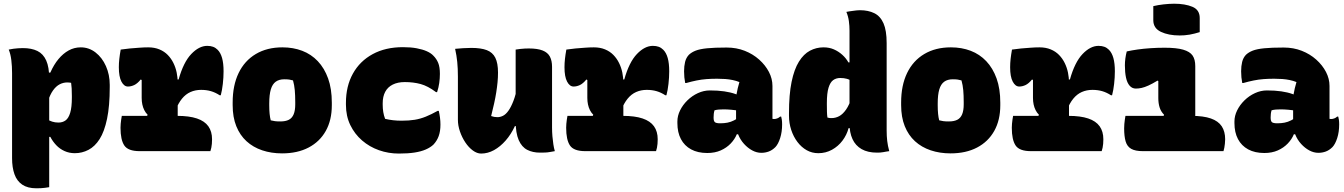

<svg xmlns="http://www.w3.org/2000/svg" viewBox="-20 -814 7240 1034"><path d="M27 -547Q40 -550 52.5 -551.5Q65 -553 77.5 -554Q90 -555 103 -555Q150 -555 181.5 -539.5Q213 -524 229 -488Q245 -452 245 -392Q245 -318 245 -244.5Q245 -171 245 -98Q245 -25 245 48Q245 121 245 194Q233 196 222 197.5Q211 199 199.5 199.5Q188 200 175 200Q129 200 100 180.5Q71 161 58 124.5Q45 88 45 38Q45 -19 45 -73Q45 -127 45 -182Q45 -237 45 -295.5Q45 -354 45 -420Q45 -457 41 -490Q37 -523 27 -547ZM415 -559Q459 -559 494.5 -531.5Q530 -504 550.5 -458Q571 -412 571 -357V-345Q571 -243 556.5 -174Q542 -105 516.5 -65Q491 -25 456.5 -7Q422 11 383 11Q353 11 327.5 -0.5Q302 -12 283 -32Q264 -52 251 -77H235V-171Q246 -164 261 -159Q276 -154 295 -154Q317 -154 333 -165.5Q349 -177 358 -206.5Q367 -236 367 -289V-297Q367 -321 366 -337.5Q365 -354 363 -368Q358 -369 352.5 -369.5Q347 -370 342 -370Q321 -370 301.5 -360Q282 -350 265.5 -327Q249 -304 237 -265V-423H251Q270 -466 295 -496Q320 -526 350 -542.5Q380 -559 415 -559Z M768 -180 775 -196Q764 -207 757 -221Q750 -235 746.5 -251.5Q743 -268 743 -287Q743 -303 743 -319.5Q743 -336 743 -352Q743 -368 743 -383L738 -386Q720 -364 703 -356Q686 -348 669 -348Q648 -348 634 -374.5Q620 -401 620 -452Q620 -474 622.5 -496.5Q625 -519 630 -547Q642 -548 654.5 -550Q667 -552 679 -553Q691 -554 704 -555Q717 -556 729.5 -557Q742 -558 754.5 -558.5Q767 -559 778 -559Q812 -559 838.5 -548Q865 -537 883.5 -518Q902 -499 914 -474.5Q926 -450 931.5 -423Q937 -396 937 -369Q937 -343 937 -317.5Q937 -292 937 -266.5Q937 -241 937 -215Q937 -189 937 -163ZM926 -386H942Q968 -479 1010 -523Q1052 -567 1096 -567Q1114 -567 1127.5 -562Q1141 -557 1152 -546Q1168 -530 1176 -501.5Q1184 -473 1184 -430Q1184 -397 1180 -362Q1176 -327 1169 -301H1163Q1140 -316 1116 -323Q1092 -330 1063 -330Q1032 -330 1006 -318.5Q980 -307 960 -282.5Q940 -258 926 -221ZM636 -190H934Q999 -190 1040.5 -176Q1082 -162 1102 -134Q1122 -106 1122 -64Q1122 -51 1121 -39.5Q1120 -28 1118 -18.5Q1116 -9 1113 0H732Q670 0 649.5 -30.5Q629 -61 629 -126Q629 -137 630 -147.5Q631 -158 632.5 -169Q634 -180 636 -190Z M1501 -559Q1559 -559 1607.5 -540.5Q1656 -522 1691.5 -484.5Q1727 -447 1747 -391.5Q1767 -336 1767 -261V-247Q1767 -167 1734.5 -109Q1702 -51 1642 -19.5Q1582 12 1499 12Q1441 12 1392 -4.5Q1343 -21 1307.5 -53.5Q1272 -86 1252.5 -134.5Q1233 -183 1233 -248V-262Q1233 -354 1265 -420.5Q1297 -487 1357.5 -523Q1418 -559 1501 -559ZM1511 -387Q1483 -387 1465 -374Q1447 -361 1438.5 -332.5Q1430 -304 1430 -257V-246Q1430 -221 1432 -201Q1434 -181 1438 -166Q1449 -163 1460.5 -161.5Q1472 -160 1490 -160Q1518 -160 1535.5 -169Q1553 -178 1561.5 -198.5Q1570 -219 1570 -252V-263Q1570 -301 1567.5 -328.5Q1565 -356 1558 -381Q1548 -384 1537.5 -385.5Q1527 -387 1511 -387Z M2150 -560Q2192 -560 2224 -554Q2256 -548 2278.5 -538Q2301 -528 2314 -514Q2331 -497 2340 -475Q2349 -453 2349 -416Q2349 -392 2345.5 -367Q2342 -342 2334 -318H2328Q2284 -351 2245 -361.5Q2206 -372 2160 -372Q2122 -372 2095 -358.5Q2068 -345 2054.5 -319.5Q2041 -294 2041 -258V-250Q2041 -230 2044 -211Q2047 -192 2054 -174Q2075 -169 2096.5 -166.5Q2118 -164 2143 -164Q2183 -164 2213.5 -169Q2244 -174 2273.5 -186Q2303 -198 2337 -217H2343Q2347 -200 2349.5 -181Q2352 -162 2352 -143Q2352 -107 2342.5 -81Q2333 -55 2314 -35Q2298 -20 2273 -9Q2248 2 2212.5 7.5Q2177 13 2128 13Q2072 13 2021 -5Q1970 -23 1930 -57.5Q1890 -92 1866.5 -140.5Q1843 -189 1843 -250V-260Q1843 -350 1880.5 -417.5Q1918 -485 1987 -522.5Q2056 -560 2150 -560Z M2518 -556Q2570 -556 2601.5 -544Q2633 -532 2647.5 -503Q2662 -474 2662 -423Q2662 -397 2659.5 -371Q2657 -345 2652.5 -316.5Q2648 -288 2641 -256.5Q2634 -225 2625 -189Q2633 -186 2641.5 -184.5Q2650 -183 2659 -183Q2674 -183 2689 -190.5Q2704 -198 2718 -217.5Q2732 -237 2745 -270.5Q2758 -304 2768 -356L2766 -135H2753Q2732 -90 2703 -57Q2674 -24 2640.5 -5.5Q2607 13 2571 13Q2549 13 2526.5 -3.5Q2504 -20 2486 -47Q2468 -74 2457 -106Q2446 -138 2446 -169Q2446 -208 2446 -246.5Q2446 -285 2446 -324Q2446 -363 2446 -401Q2446 -445 2442.5 -480Q2439 -515 2431 -551Q2452 -553 2474 -554.5Q2496 -556 2518 -556ZM2828 -553Q2875 -553 2902.5 -542Q2930 -531 2941.5 -509Q2953 -487 2953 -454Q2953 -397 2953 -342.5Q2953 -288 2953 -234Q2953 -180 2953 -127Q2953 -103 2955 -80Q2957 -57 2960 -37Q2963 -17 2968 0Q2956 2 2942.5 4.5Q2929 7 2915.5 7.5Q2902 8 2888 8Q2849 8 2819.5 -7Q2790 -22 2773.5 -59.5Q2757 -97 2757 -162Q2757 -216 2757 -280Q2757 -344 2757 -412Q2757 -480 2757 -547Q2770 -549 2782.5 -550.5Q2795 -552 2806.5 -552.5Q2818 -553 2828 -553Z M3168 -180 3175 -196Q3164 -207 3157 -221Q3150 -235 3146.5 -251.5Q3143 -268 3143 -287Q3143 -303 3143 -319.5Q3143 -336 3143 -352Q3143 -368 3143 -383L3138 -386Q3120 -364 3103 -356Q3086 -348 3069 -348Q3048 -348 3034 -374.5Q3020 -401 3020 -452Q3020 -474 3022.5 -496.5Q3025 -519 3030 -547Q3042 -548 3054.5 -550Q3067 -552 3079 -553Q3091 -554 3104 -555Q3117 -556 3129.5 -557Q3142 -558 3154.5 -558.5Q3167 -559 3178 -559Q3212 -559 3238.5 -548Q3265 -537 3283.5 -518Q3302 -499 3314 -474.5Q3326 -450 3331.5 -423Q3337 -396 3337 -369Q3337 -343 3337 -317.5Q3337 -292 3337 -266.5Q3337 -241 3337 -215Q3337 -189 3337 -163ZM3326 -386H3342Q3368 -479 3410 -523Q3452 -567 3496 -567Q3514 -567 3527.5 -562Q3541 -557 3552 -546Q3568 -530 3576 -501.5Q3584 -473 3584 -430Q3584 -397 3580 -362Q3576 -327 3569 -301H3563Q3540 -316 3516 -323Q3492 -330 3463 -330Q3432 -330 3406 -318.5Q3380 -307 3360 -282.5Q3340 -258 3326 -221ZM3036 -190H3334Q3399 -190 3440.5 -176Q3482 -162 3502 -134Q3522 -106 3522 -64Q3522 -51 3521 -39.5Q3520 -28 3518 -18.5Q3516 -9 3513 0H3132Q3070 0 3049.5 -30.5Q3029 -61 3029 -126Q3029 -137 3030 -147.5Q3031 -158 3032.5 -169Q3034 -180 3036 -190Z M4140 -351Q4140 -337 4140 -322.5Q4140 -308 4140 -293Q4140 -278 4140 -263.5Q4140 -249 4140 -234Q4140 -219 4140 -204Q4140 -189 4140 -174Q4141 -174 4144 -173.5Q4147 -173 4149 -173Q4157 -173 4166 -176.5Q4175 -180 4181 -186H4187Q4189 -180 4190.5 -169Q4192 -158 4192 -144Q4192 -103 4181.5 -70.5Q4171 -38 4156 -22Q4139 -5 4120 2Q4101 9 4080 9Q4055 9 4031 -4Q4007 -17 3987 -39Q3967 -61 3955.5 -89.5Q3944 -118 3944 -148Q3944 -181 3944 -212.5Q3944 -244 3944 -277Q3944 -291 3946.5 -306.5Q3949 -322 3953 -338.5Q3957 -355 3962 -372Q3945 -379 3925.5 -383Q3906 -387 3885.5 -388.5Q3865 -390 3842 -390Q3812 -390 3785 -388Q3758 -386 3731 -380.5Q3704 -375 3676 -367H3670Q3667 -382 3665.5 -397.5Q3664 -413 3664 -430Q3664 -458 3669.5 -480.5Q3675 -503 3690 -519Q3705 -533 3727 -541.5Q3749 -550 3788 -554Q3827 -558 3893 -558Q3946 -558 3990.5 -540.5Q4035 -523 4068.5 -493Q4102 -463 4121 -426.5Q4140 -390 4140 -351ZM3823 -180Q3823 -162 3830 -156Q3837 -150 3859 -150Q3880 -150 3898 -153.5Q3916 -157 3933.5 -166Q3951 -175 3970 -189L3977 -91H3948Q3937 -64 3915 -41Q3893 -18 3861.5 -4Q3830 10 3789 10Q3738 10 3702 -9.5Q3666 -29 3647 -65Q3628 -101 3628 -151V-160Q3628 -190 3642.5 -219.5Q3657 -249 3682 -273.5Q3707 -298 3738.5 -312.5Q3770 -327 3803 -327Q3846 -327 3880.5 -322Q3915 -317 3941 -307.5Q3967 -298 3983 -285Q3992 -279 3997.5 -268Q4003 -257 4005.5 -241.5Q4008 -226 4008 -205Q3986 -213 3963 -217Q3940 -221 3918 -223Q3896 -225 3877 -225Q3863 -225 3851 -224Q3839 -223 3828 -220Q3825 -210 3824 -201Q3823 -192 3823 -182Z M4415 -559Q4446 -559 4471 -548Q4496 -537 4516 -519Q4536 -501 4549 -478H4569V-375Q4557 -385 4541 -389.5Q4525 -394 4505 -394Q4483 -394 4467 -382.5Q4451 -371 4442 -341.5Q4433 -312 4433 -259V-251Q4433 -228 4433.5 -211.5Q4434 -195 4436 -181Q4442 -179 4447 -178.5Q4452 -178 4458 -178Q4480 -178 4499.5 -188.5Q4519 -199 4536.5 -224Q4554 -249 4567 -291V-124H4550Q4540 -87 4517 -56.5Q4494 -26 4460.5 -7.5Q4427 11 4387 11Q4353 11 4324.5 -5Q4296 -21 4274.5 -49.5Q4253 -78 4241 -114.5Q4229 -151 4229 -191V-204Q4229 -305 4243 -373Q4257 -441 4282.5 -482Q4308 -523 4342 -541Q4376 -559 4415 -559ZM4611 -759Q4656 -759 4688.5 -743Q4721 -727 4738 -688.5Q4755 -650 4755 -582Q4755 -541 4755 -487.5Q4755 -434 4755 -372.5Q4755 -311 4755 -245Q4755 -179 4755 -111Q4755 -81 4758 -55Q4761 -29 4769 0Q4761 1 4752.5 2.5Q4744 4 4736 5.5Q4728 7 4720 7.5Q4712 8 4703 8Q4653 8 4620 -11Q4587 -30 4571 -65Q4555 -100 4555 -147Q4555 -214 4555 -279Q4555 -344 4555 -407.5Q4555 -471 4555 -531.5Q4555 -592 4555 -648Q4555 -675 4551.5 -700.5Q4548 -726 4538 -750Q4546 -752 4555 -753Q4564 -754 4573.5 -755.5Q4583 -757 4592.5 -758Q4602 -759 4611 -759Z M5101 -559Q5159 -559 5207.5 -540.5Q5256 -522 5291.5 -484.5Q5327 -447 5347 -391.5Q5367 -336 5367 -261V-247Q5367 -167 5334.5 -109Q5302 -51 5242 -19.5Q5182 12 5099 12Q5041 12 4992 -4.5Q4943 -21 4907.5 -53.5Q4872 -86 4852.5 -134.5Q4833 -183 4833 -248V-262Q4833 -354 4865 -420.5Q4897 -487 4957.5 -523Q5018 -559 5101 -559ZM5111 -387Q5083 -387 5065 -374Q5047 -361 5038.5 -332.5Q5030 -304 5030 -257V-246Q5030 -221 5032 -201Q5034 -181 5038 -166Q5049 -163 5060.5 -161.5Q5072 -160 5090 -160Q5118 -160 5135.5 -169Q5153 -178 5161.5 -198.5Q5170 -219 5170 -252V-263Q5170 -301 5167.5 -328.5Q5165 -356 5158 -381Q5148 -384 5137.5 -385.5Q5127 -387 5111 -387Z M5568 -180 5575 -196Q5564 -207 5557 -221Q5550 -235 5546.5 -251.5Q5543 -268 5543 -287Q5543 -303 5543 -319.5Q5543 -336 5543 -352Q5543 -368 5543 -383L5538 -386Q5520 -364 5503 -356Q5486 -348 5469 -348Q5448 -348 5434 -374.5Q5420 -401 5420 -452Q5420 -474 5422.5 -496.5Q5425 -519 5430 -547Q5442 -548 5454.5 -550Q5467 -552 5479 -553Q5491 -554 5504 -555Q5517 -556 5529.5 -557Q5542 -558 5554.5 -558.5Q5567 -559 5578 -559Q5612 -559 5638.5 -548Q5665 -537 5683.5 -518Q5702 -499 5714 -474.5Q5726 -450 5731.5 -423Q5737 -396 5737 -369Q5737 -343 5737 -317.5Q5737 -292 5737 -266.5Q5737 -241 5737 -215Q5737 -189 5737 -163ZM5726 -386H5742Q5768 -479 5810 -523Q5852 -567 5896 -567Q5914 -567 5927.5 -562Q5941 -557 5952 -546Q5968 -530 5976 -501.5Q5984 -473 5984 -430Q5984 -397 5980 -362Q5976 -327 5969 -301H5963Q5940 -316 5916 -323Q5892 -330 5863 -330Q5832 -330 5806 -318.5Q5780 -307 5760 -282.5Q5740 -258 5726 -221ZM5436 -190H5734Q5799 -190 5840.5 -176Q5882 -162 5902 -134Q5922 -106 5922 -64Q5922 -51 5921 -39.5Q5920 -28 5918 -18.5Q5916 -9 5913 0H5532Q5470 0 5449.5 -30.5Q5429 -61 5429 -126Q5429 -137 5430 -147.5Q5431 -158 5432.5 -169Q5434 -180 5436 -190Z M6243 -181 6249 -196Q6232 -213 6225 -235.5Q6218 -258 6218 -286Q6218 -296 6218 -305Q6218 -314 6218 -323Q6218 -332 6218 -341Q6218 -350 6218 -359Q6218 -368 6218 -377L6214 -380Q6186 -363 6165 -353.5Q6144 -344 6128 -340.5Q6112 -337 6097 -337Q6077 -337 6063.5 -352.5Q6050 -368 6044 -396Q6038 -424 6038 -462Q6038 -480 6040.5 -499Q6043 -518 6048 -537Q6075 -543 6107 -547.5Q6139 -552 6176 -554.5Q6213 -557 6252 -557Q6316 -557 6352 -546.5Q6388 -536 6402.5 -515Q6417 -494 6417 -458Q6417 -429 6417 -399.5Q6417 -370 6417 -340.5Q6417 -311 6417 -281.5Q6417 -252 6417 -222.5Q6417 -193 6417 -164ZM6041 -190H6397Q6461 -190 6501 -176Q6541 -162 6559.5 -134Q6578 -106 6578 -64Q6578 -51 6576.5 -39.5Q6575 -28 6573.5 -18.5Q6572 -9 6569 0H6135Q6094 0 6072 -12.5Q6050 -25 6042 -52.5Q6034 -80 6034 -123Q6034 -135 6035 -146Q6036 -157 6037.5 -168Q6039 -179 6041 -190ZM6191 -781Q6204 -784 6218 -786.5Q6232 -789 6246.5 -790.5Q6261 -792 6275.5 -793Q6290 -794 6303 -794Q6362 -794 6401.5 -777.5Q6441 -761 6441 -717V-641Q6428 -637 6414.5 -633.5Q6401 -630 6387 -627.5Q6373 -625 6359 -624Q6345 -623 6333 -623Q6273 -623 6232 -642.5Q6191 -662 6191 -705Z M7140 -351Q7140 -337 7140 -322.5Q7140 -308 7140 -293Q7140 -278 7140 -263.5Q7140 -249 7140 -234Q7140 -219 7140 -204Q7140 -189 7140 -174Q7141 -174 7144 -173.5Q7147 -173 7149 -173Q7157 -173 7166 -176.5Q7175 -180 7181 -186H7187Q7189 -180 7190.5 -169Q7192 -158 7192 -144Q7192 -103 7181.5 -70.5Q7171 -38 7156 -22Q7139 -5 7120 2Q7101 9 7080 9Q7055 9 7031 -4Q7007 -17 6987 -39Q6967 -61 6955.5 -89.5Q6944 -118 6944 -148Q6944 -181 6944 -212.5Q6944 -244 6944 -277Q6944 -291 6946.5 -306.5Q6949 -322 6953 -338.5Q6957 -355 6962 -372Q6945 -379 6925.5 -383Q6906 -387 6885.5 -388.5Q6865 -390 6842 -390Q6812 -390 6785 -388Q6758 -386 6731 -380.5Q6704 -375 6676 -367H6670Q6667 -382 6665.5 -397.5Q6664 -413 6664 -430Q6664 -458 6669.5 -480.5Q6675 -503 6690 -519Q6705 -533 6727 -541.5Q6749 -550 6788 -554Q6827 -558 6893 -558Q6946 -558 6990.5 -540.5Q7035 -523 7068.5 -493Q7102 -463 7121 -426.5Q7140 -390 7140 -351ZM6823 -180Q6823 -162 6830 -156Q6837 -150 6859 -150Q6880 -150 6898 -153.5Q6916 -157 6933.5 -166Q6951 -175 6970 -189L6977 -91H6948Q6937 -64 6915 -41Q6893 -18 6861.5 -4Q6830 10 6789 10Q6738 10 6702 -9.5Q6666 -29 6647 -65Q6628 -101 6628 -151V-160Q6628 -190 6642.5 -219.5Q6657 -249 6682 -273.5Q6707 -298 6738.5 -312.5Q6770 -327 6803 -327Q6846 -327 6880.5 -322Q6915 -317 6941 -307.5Q6967 -298 6983 -285Q6992 -279 6997.5 -268Q7003 -257 7005.5 -241.5Q7008 -226 7008 -205Q6986 -213 6963 -217Q6940 -221 6918 -223Q6896 -225 6877 -225Q6863 -225 6851 -224Q6839 -223 6828 -220Q6825 -210 6824 -201Q6823 -192 6823 -182Z"/></svg>

Font: Recursive Monospace Casual Black
Style: Regular
Weight: 900
Version: Version 1.047